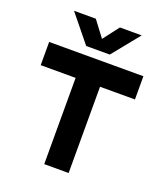

<svg xmlns="http://www.w3.org/2000/svg" viewBox="-154 -967 925 1072"><g transform="rotate(20 308.0 -431.0)"><path d="M370.5 -700H230.5L99.5 -861.5H229L300 -767.5L372 -861.5H501.5ZM588.5 -650.5V-512.5H381V0H236V-512.5H28.5V-650.5Z"/></g></svg>

Font: Overused Grotesk
Style: Bold
Weight: 710
Version: Version 0.004